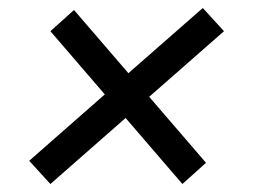

<svg xmlns="http://www.w3.org/2000/svg" viewBox="-20 -460 647 480"><path d="M294 -165 436 0 495 -53 353 -218 540 -382 487 -440 301 -277 165 -435 106 -382 242 -224 53 -58 106 0Z"/></svg>

Font: Plus Jakarta Sans
Style: Italic
Weight: 400
Italic angle: -8°
Designer: Gumpita Rahayu
Foundry: Tokotype
Version: Version 2.071;gftools[0.9.30]